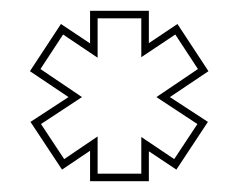

<svg xmlns="http://www.w3.org/2000/svg" viewBox="-20 -784 442 356"><path d="M147 -448V-504.5L95 -469.5L36.5 -558L107 -604L35.5 -652L93 -739.5L147 -703.5V-764H256V-704L309 -739.5L366.5 -652L295 -604L365.5 -558L307 -469.5L256 -503.5V-448ZM161 -462H242V-530L303 -489L346 -554L270 -604L347 -656L305 -720L242 -678V-750H161V-677L97 -720L55 -656L132 -604L56 -554L99 -489L161 -531Z"/></svg>

Font: Tourney Expanded Thin
Style: Regular
Weight: 100
Width: 7
Designer: Tyler Finck
Foundry: Etcetera Type Co
Version: Version 1.010; ttfautohint (v1.8.3)